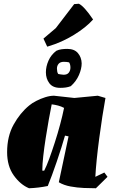

<svg xmlns="http://www.w3.org/2000/svg" viewBox="-20 -993 621 1025"><path d="M135 12Q89 -7 53.5 -56.5Q18 -106 18 -181Q18 -265 52.5 -327.5Q87 -390 136 -430Q150 -442 173 -454Q196 -466 221.5 -474Q247 -482 268 -482Q295 -479 322.5 -476Q350 -473 377 -470L502 -482L543 -470Q535 -427 526.5 -371.5Q518 -316 510 -256.5Q502 -197 496.5 -143Q491 -89 489 -49L537 -72L554 -49L492 12Q464 12 428 10.5Q392 9 356.5 2.5Q321 -4 294 -20L346 -265L327 -269Q319 -241 307.5 -204.5Q296 -168 283 -130Q270 -92 257.5 -58Q245 -24 235 0Q186 10 135 12ZM216 -82Q228 -105 242.5 -144.5Q257 -184 272.5 -232Q288 -280 301 -328.5Q314 -377 322 -417Q307 -425 290 -429.5Q273 -434 256 -436Q249 -402 240.5 -354.5Q232 -307 224 -256Q216 -205 211 -160Q206 -115 206 -88V-82ZM301 -524Q262 -524 243.5 -548.5Q225 -573 225 -607Q225 -638 239 -669.5Q253 -701 281 -722Q294 -728 308.5 -730Q323 -732 339 -732Q377 -732 396 -709.5Q415 -687 416 -655Q416 -626 401.5 -592.5Q387 -559 358 -533Q345 -528 331.5 -526Q318 -524 301 -524ZM320 -594Q339 -594 347.5 -605.5Q356 -617 356 -632Q356 -649 349 -660Q337 -663 321 -663Q302 -663 293 -652.5Q284 -642 284 -627Q284 -620 285.5 -611.5Q287 -603 291 -598Q298 -597 305.5 -595.5Q313 -594 320 -594ZM232 -744 212 -787 278 -843 376 -971 401 -973Q416 -966 436 -943Q456 -920 469 -900L477 -889Q440 -847 375 -807Q310 -767 239 -746Z"/></svg>

Font: Labrada Black
Style: Italic
Weight: 900
Italic angle: -7°
Designer: Mercedes Jáuregui
Foundry: Omnibus-Type Team
Version: Version 1.000; ttfautohint (v1.8.4.7-5d5b)